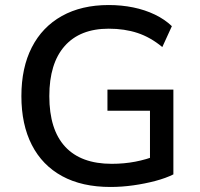

<svg xmlns="http://www.w3.org/2000/svg" viewBox="-20 -734 793 763"><path d="M419 9Q306 9 227 -34Q148 -77 106.5 -158Q65 -239 65 -352Q65 -465 106.5 -546Q148 -627 226 -670.5Q304 -714 412 -714Q463 -714 509.5 -704.5Q556 -695 595.5 -676Q635 -657 663 -630L625 -547Q578 -586 526.5 -603Q475 -620 412 -620Q298 -620 237 -551Q176 -482 176 -352Q176 -219 239 -151Q302 -83 424 -83Q473 -83 517.5 -91.5Q562 -100 602 -116L576 -62V-294H407V-378H669V-41Q639 -26 597.5 -15Q556 -4 510 2.5Q464 9 419 9Z"/></svg>

Font: NunitoSans_10ptSemiBold
Style: Regular
Weight: 600
Designer: Vernon Adams
Foundry: Vernon Adams
Version: Version 3.101;gftools[0.9.27]